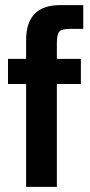

<svg xmlns="http://www.w3.org/2000/svg" viewBox="-20 -730 351 750"><path d="M82 -573.2Q82 -710 214.8 -710H305.2V-617.2H252.9Q221.7 -617.2 211.9 -606.7Q202.1 -596.2 202.1 -562V-500H295.9V-401.9H202.1V0H82V-401.9H11.2V-500H82Z"/></svg>

Font: TASA Orbiter Deck SemiBold
Style: Regular
Weight: 600
Designer: Weizhong Zhang
Version: Version 1.000;Glyphs 3.1.2 (3151)